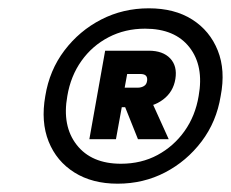

<svg xmlns="http://www.w3.org/2000/svg" viewBox="-20 -732 556 462"><path d="M263 -290Q202 -290 159 -317Q116 -344 97 -391.5Q78 -439 89 -501Q99 -563 135 -610.5Q171 -658 223.5 -685Q276 -712 338 -712Q400 -712 442.5 -685Q485 -658 504 -610.5Q523 -563 511 -501Q501 -439 465 -391.5Q429 -344 377 -317Q325 -290 263 -290ZM312 -397 274 -492H343L386 -397ZM271 -338Q320 -338 359 -359Q398 -380 424 -416.5Q450 -453 458 -501Q471 -573 436 -618Q401 -663 329 -663Q281 -663 241.5 -642.5Q202 -622 176 -585.5Q150 -549 142 -501Q129 -429 164.5 -383.5Q200 -338 271 -338ZM195 -397 233 -610H338Q372 -610 389.5 -591.5Q407 -573 402 -542Q397 -511 372.5 -492.5Q348 -474 315 -474H273L259 -397ZM280 -521H311Q320 -521 326.5 -525Q333 -529 334 -538Q335 -546 331 -550Q327 -554 317 -554H286Z"/></svg>

Font: DM Sans 28pt ExtraBold
Style: Italic
Weight: 800
Italic angle: -10°
Version: Version 4.004;gftools[0.9.30]